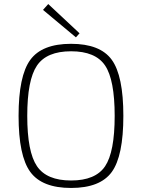

<svg xmlns="http://www.w3.org/2000/svg" viewBox="-20 -919 704 951"><path d="M374 -754 356 -734 193 -870 219 -899ZM130 -622.5Q188 -702 332 -702Q476 -702 533.5 -623Q591 -544 591 -345Q591 -146 533.5 -67Q476 12 332 12Q188 12 130 -67.5Q72 -147 72 -345Q72 -543 130 -622.5ZM500.5 -594.5Q453 -665 332 -665Q211 -665 163 -594Q115 -523 115 -345Q115 -167 163 -96Q211 -25 332 -25Q453 -25 500.5 -95.5Q548 -166 548 -345Q548 -524 500.5 -594.5Z"/></svg>

Font: Exo 2.0 Extra Light
Style: Regular
Weight: 250
Designer: Natanael Gama
Version: Version 1.001;PS 001.001;hotconv 1.0.70;makeotf.lib2.5.58329